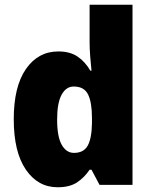

<svg xmlns="http://www.w3.org/2000/svg" viewBox="-20 -780 639 810"><path d="M223 10Q140 10 89 -64.5Q38 -139 38 -277Q38 -415 89.5 -489Q141 -563 226 -563Q275 -563 307 -541.5Q339 -520 361 -482H366Q363 -509 360.5 -542Q358 -575 358 -603V-760H539V0H400L366 -64H358Q336 -31 305 -10.5Q274 10 223 10ZM292 -135Q333 -135 350 -165.5Q367 -196 368 -261V-282Q368 -348 351.5 -381.5Q335 -415 291 -415Q259 -415 240 -380.5Q221 -346 221 -276Q221 -203 240.5 -169Q260 -135 292 -135Z"/></svg>

Font: Noto Sans Lao Looped SemiCondensed Black
Style: Regular
Weight: 900
Width: 4
Designer: Mark Frömberg, Ben Mitchell
Foundry: The Fontpad Ltd
Version: Version 1.002; ttfautohint (v1.8.4.7-5d5b)